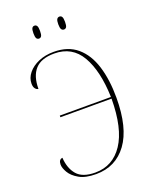

<svg xmlns="http://www.w3.org/2000/svg" viewBox="-166 -991 862 1090"><g transform="rotate(-20 265.5 -446.0)"><path d="M331 -824Q321 -824 315.5 -832.5Q310 -841 310 -863Q310 -885 315.5 -893.5Q321 -902 331 -902Q341 -902 346 -893.5Q351 -885 351 -863Q351 -841 346 -832.5Q341 -824 331 -824ZM180 -824Q170 -824 165 -832.5Q160 -841 160 -863Q160 -885 165 -893.5Q170 -902 180 -902Q190 -902 195 -893.5Q200 -885 200 -863Q200 -841 195 -832.5Q190 -824 180 -824ZM222 10Q158 10 120.5 -11.5Q83 -33 66.5 -61Q50 -89 50 -110Q50 -140 73 -143Q77 -78 110.5 -39Q144 0 221 0Q327 0 388 -91.5Q449 -183 450 -363H141V-373H450Q445 -532 392 -623.5Q339 -715 231 -715Q152 -715 115.5 -674.5Q79 -634 79 -557Q69 -557 60.5 -567.5Q52 -578 52 -598Q52 -632 75.5 -661Q99 -690 139.5 -707.5Q180 -725 232 -725Q318 -725 372.5 -678.5Q427 -632 452.5 -549.5Q478 -467 478 -359Q478 -177 409.5 -83.5Q341 10 222 10Z"/></g></svg>

Font: Noto Serif Display SemiCondensed Thin
Style: Regular
Weight: 100
Width: 4
Designer: Monotype Design Team
Foundry: Monotype Imaging Inc.
Version: Version 2.009